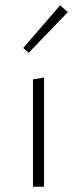

<svg xmlns="http://www.w3.org/2000/svg" viewBox="-20 -708 292 728"><path d="M89 -508 68 -526 208 -688 237 -662ZM105 0V-407L147 -414V0Z"/></svg>

Font: EauTestText Light
Style: Regular
Weight: 300
Designer: Christian Thalmann (Catharsis Fonts)
Version: Version 0.001;PS 000.001;hotconv 1.0.88;makeotf.lib2.5.64775